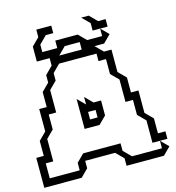

<svg xmlns="http://www.w3.org/2000/svg" viewBox="-128 -1008 1021 1116"><g transform="rotate(-15 382.5 -450.0)"><path d="M360 -315H405V-360H360ZM0 0V-180H45V-270L90 -315V-450H135V-540L180 -585V-630L225 -675V-720H495L540 -675H585V-540L630 -495V-405H675V-270L720 -225V-135H765V-90H675V-225L630 -270V-360H585V-495L540 -540V-630H495V-675H270L225 -630V-585L180 -540V-405H135V-315L90 -270V-135H45V-45H225V-90L270 -135H495V-90L540 -45H720V-90L765 -45L720 0H495V-45L450 -90H270V-45L225 0ZM315 -270V-450L360 -405V-450L405 -405H450V-315L405 -270ZM148 -720V-810L193 -855V-900H283V-855H238L193 -810V-765H283V-810H418L463 -765H553V-810L598 -765L553 -720H418V-765H328L283 -720ZM508 -810V-855L463 -900H508L553 -855H598V-810Z"/></g></svg>

Font: Rubik Iso
Style: Regular
Weight: 400
Designer: Hubert and Fischer, NaN
Foundry: Hubert and Fischer, NaN
Version: Version 2.200